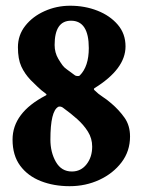

<svg xmlns="http://www.w3.org/2000/svg" viewBox="-20 -638 493 664"><path d="M220.7 5.9Q166 5.9 121.1 -11.7Q76.2 -29.3 49.8 -64.9Q23.4 -100.6 23.4 -155.3Q23.4 -248 137.7 -307.6Q144.5 -310.5 136.7 -315.4Q123 -325.2 109.9 -337.9Q96.7 -350.6 85.9 -361.3Q65.4 -382.8 53.7 -408.2Q42 -433.6 42 -474.6Q42 -516.6 67.4 -548.8Q92.8 -581.1 134.3 -599.6Q175.8 -618.2 222.7 -618.2Q273.4 -618.2 316.9 -601.1Q360.4 -584 387.2 -552.7Q414.1 -521.5 414.1 -477.5Q414.1 -399.4 306.6 -333Q304.7 -331.1 304.7 -330.1Q304.7 -328.1 306.6 -326.2Q320.3 -312.5 335 -303.2Q349.6 -293.9 365.2 -280.3Q391.6 -257.8 410.6 -231Q429.7 -204.1 429.7 -166Q429.7 -115.2 400.4 -76.7Q371.1 -38.1 323.7 -16.1Q276.4 5.9 220.7 5.9ZM250 -375Q253.9 -375 255.9 -377Q287.1 -408.2 287.1 -471.7Q287.1 -566.4 225.6 -566.4Q168.9 -566.4 168.9 -482.4Q168.9 -456.1 181.6 -434.6Q190.4 -419.9 196.3 -412.1Q202.1 -404.3 211.4 -397.9Q220.7 -391.6 237.3 -378.9Q241.2 -375 250 -375ZM228.5 -44.9Q259.8 -44.9 279.3 -69.8Q298.8 -94.7 298.8 -130.9Q298.8 -159.2 284.2 -182.6Q269.5 -206.1 247.1 -226.1Q224.6 -246.1 200.2 -263.7Q193.4 -269.5 186.5 -269.5Q182.6 -269.5 181.6 -268.6Q154.3 -253.9 154.3 -155.3Q154.3 -111.3 173.3 -78.1Q192.4 -44.9 228.5 -44.9Z"/></svg>

Font: Crimson Text Bold
Style: Bold
Weight: 700
Designer: Sebastian Kosch
Foundry: Sebastian Kosch
Version: Version 1.10 July 1, 2025